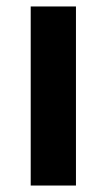

<svg xmlns="http://www.w3.org/2000/svg" viewBox="-20 -574 330 594"><path d="M75 -554C75 -554 75 0 75 0C75 0 215 0 215 0C215 0 215 -554 215 -554C215 -554 75 -554 75 -554Z"/></svg>

Font: Girnar Poppins
Style: SemiBold
Weight: 500
Designer: Ninad Kale (Devanagari), Jonny Pinhorn (Latin)
Foundry: Indian Type Foundry
Version: ""